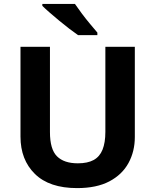

<svg xmlns="http://www.w3.org/2000/svg" viewBox="-20 -954 796 984"><path d="M671 -252Q671 -178 638.5 -118.5Q606 -59 540.5 -24.5Q475 10 375 10Q233 10 159 -62.5Q85 -135 85 -254V-714H236V-277Q236 -189 272 -153Q308 -117 379 -117Q429 -117 460 -134Q491 -151 505.5 -187Q520 -223 520 -278V-714H671ZM364 -934Q379 -912 399.5 -884.5Q420 -857 441.5 -831.5Q463 -806 479 -787V-774H380Q361 -787 335.5 -806.5Q310 -826 283.5 -848Q257 -870 234 -890Q211 -910 197 -924V-934Z"/></svg>

Font: Noto Sans Malayalam
Style: Regular
Weight: 400
Designer: Jelle Bosma - Monotype Design Team
Foundry: Monotype Imaging Inc.
Version: Version 2.103